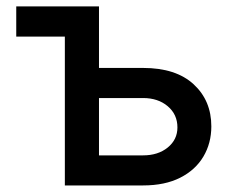

<svg xmlns="http://www.w3.org/2000/svg" viewBox="-20 -565 712 585"><path d="M281.6 -358H415.8Q516 -358 570 -308.2Q623.9 -258.5 623.9 -180Q623.9 -128.9 599.8 -88.1Q575.6 -47.2 529.1 -23.6Q482.6 0 415.8 0H177.6V-453.5H29.5V-545.5H281.6ZM281.6 -266.3V-91.6H415.8Q461.6 -91.6 491.1 -115.6Q520.6 -139.6 520.6 -176.8Q520.6 -216.3 491.1 -241.3Q461.6 -266.3 415.8 -266.3Z"/></svg>

Font: Inter UI Medium
Style: Regular
Weight: 500
Designer: Rasmus Andersson
Foundry: rsms
Version: 3.2;8d6f07862